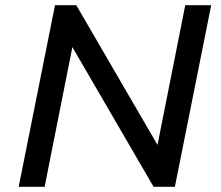

<svg xmlns="http://www.w3.org/2000/svg" viewBox="-20 -720 852 740"><path d="M52 0 192 -700H274L610 -122L580 -126L694 -700H794L654 0H572L236 -578L266 -574L152 0Z"/></svg>

Font: MOST Montserrat Medium
Style: Italic
Weight: 500
Italic angle: -11.3°
Designer: Julieta Ulanovsky
Foundry: Julieta Ulanovsky
Version: Version 8.000;March 11, 2024;FontCreator 15.0.0.2926 64-bit